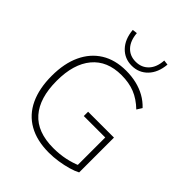

<svg xmlns="http://www.w3.org/2000/svg" viewBox="-255 -1076 1228 1228"><g transform="rotate(45 359.0 -461.5)"><path d="M402 8Q293 8 218 -34.5Q143 -77 105 -158Q67 -239 67 -353Q67 -465 104.5 -545.5Q142 -626 212 -669.5Q282 -713 381 -713Q431 -713 475 -702.5Q519 -692 556.5 -671Q594 -650 624 -618L602 -583Q553 -630 500.5 -651Q448 -672 380 -672Q251 -672 181.5 -588.5Q112 -505 112 -353Q112 -197 184 -115Q256 -33 401 -33Q457 -33 507 -43.5Q557 -54 600 -73L588 -35V-316H394V-355H628V-40Q604 -27 566 -16Q528 -5 485 1.5Q442 8 402 8ZM383 -760Q319 -760 276 -804.5Q233 -849 226 -927L259 -931Q264 -867 297 -831.5Q330 -796 383 -796Q436 -796 469.5 -831.5Q503 -867 507 -931L540 -927Q533 -849 490 -804.5Q447 -760 383 -760Z"/></g></svg>

Font: Nunito Sans 12pt ExtraLight 12pt ExtraLight
Style: Regular
Weight: 250
Version: Version 3.101;gftools[0.9.27]